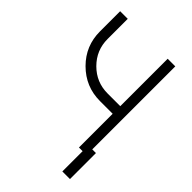

<svg xmlns="http://www.w3.org/2000/svg" viewBox="-248 -806 1071 1071"><g transform="rotate(45 287.5 -270.0)"><path d="M48 -700V-541Q48 -427 128 -347Q209 -266 323 -266H423V0H483V-700H423V-326H323Q234 -326 171 -389Q108 -452 108 -541V-700ZM452 160H512V-45H452Z"/></g></svg>

Font: Unageo Variable
Style: Regular
Weight: 300
Designer: Richard Sepsi
Foundry: Richard Sepsi
Version: Version 2.200